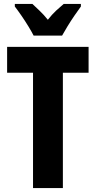

<svg xmlns="http://www.w3.org/2000/svg" viewBox="-20 -951 484 971"><path d="M298 0H147V-583H16V-714H428V-583H298ZM150 -771Q141 -789 124 -817Q107 -845 88 -872.5Q69 -900 55 -918V-931H144Q159 -917 180.5 -896.5Q202 -876 222 -851Q243 -878 263.5 -897Q284 -916 302 -931H389V-918Q375 -899 356.5 -872Q338 -845 321.5 -818Q305 -791 294 -771Z"/></svg>

Font: Noto Sans Sinhala ExtraCondensed ExtraBold
Style: Regular
Weight: 800
Width: 2
Designer: Jelle Bosma - Monotype Design Team
Foundry: Monotype Imaging Inc.
Version: Version 2.006; ttfautohint (v1.8.4.7-5d5b)